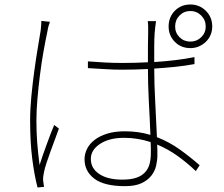

<svg xmlns="http://www.w3.org/2000/svg" viewBox="-20 -806 996 854"><path d="M202 -709Q199 -701 196 -690.5Q193 -680 191 -667Q182 -625 173 -574Q164 -523 157.5 -470.5Q151 -418 146.5 -366.5Q142 -315 142 -271Q142 -216 145.5 -171.5Q149 -127 156 -72Q162 -92 170.5 -116Q179 -140 188 -164.5Q197 -189 205.5 -211.5Q214 -234 221 -250L242 -234Q235 -214 225 -187.5Q215 -161 205 -133.5Q195 -106 187 -81.5Q179 -57 176 -42Q174 -33 172.5 -22Q171 -11 172 -2Q173 5 174 12.5Q175 20 176 25L147 28Q133 -25 123.5 -99Q114 -173 114 -270Q114 -321 119.5 -378Q125 -435 132.5 -490Q140 -545 148 -592.5Q156 -640 161 -671Q164 -698 164 -713ZM651 -126Q651 -136 651 -148Q651 -160 650 -174Q623 -183 593.5 -188Q564 -193 532 -193Q466 -193 425 -166Q384 -139 384 -99Q384 -57 421.5 -32Q459 -7 524 -7Q562 -7 586.5 -15.5Q611 -24 625.5 -40Q640 -56 645.5 -77.5Q651 -99 651 -126ZM845 -521Q802 -513 757.5 -508.5Q713 -504 666 -501Q666 -433 670.5 -351Q675 -269 678 -196Q734 -174 780.5 -140.5Q827 -107 868 -71L851 -45Q811 -83 769 -113Q727 -143 679 -163Q680 -149 680 -137Q680 -125 680 -114Q680 -93 674.5 -69Q669 -45 653 -24.5Q637 -4 609 9Q581 22 536 22Q444 22 400 -11Q356 -44 356 -98Q356 -121 367 -143.5Q378 -166 400.5 -183.5Q423 -201 456.5 -211.5Q490 -222 535 -222Q566 -222 594.5 -218Q623 -214 649 -206Q648 -239 646 -277Q644 -315 642 -354Q640 -393 639 -430.5Q638 -468 638 -499Q580 -496 523 -496Q483 -496 447.5 -498.5Q412 -501 371 -503V-533Q411 -530 447.5 -528Q484 -526 526 -526Q581 -526 638 -529Q638 -566 638 -599.5Q638 -633 639 -659Q639 -673 639 -687Q639 -701 637 -712H674Q672 -698 670.5 -685.5Q669 -673 668 -660Q666 -635 666 -598.5Q666 -562 666 -530Q714 -533 759.5 -538.5Q805 -544 845 -552ZM827 -621Q855 -621 875 -640.5Q895 -660 895 -688Q895 -717 875 -737Q855 -757 827 -757Q798 -757 778.5 -737Q759 -717 759 -688Q759 -660 778.5 -640.5Q798 -621 827 -621ZM827 -786Q867 -786 895.5 -758Q924 -730 924 -688Q924 -668 916.5 -650.5Q909 -633 895.5 -620Q882 -607 864.5 -599.5Q847 -592 827 -592Q785 -592 757.5 -620Q730 -648 730 -688Q730 -730 757.5 -758Q785 -786 827 -786Z"/></svg>

Font: Kinto Sans Thin
Style: Regular
Weight: 100
Designer: Authors: Ryoko NISHIZUKA  (kana & ideographs); Paul D. Hunt (Latin, Greek & Cyrillic); Wenlong ZHANG  (bopomofo); Sandol
Foundry: Adobe Systems Incorporated, ookami Inc.
Version: Version 0.001